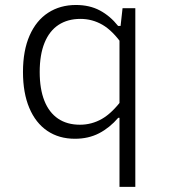

<svg xmlns="http://www.w3.org/2000/svg" viewBox="-20 -532 660 752"><path d="M450 -410 460 -500H510V200H448V-410ZM277.5 -512.5Q331 -512.5 371.2 -491Q411.5 -469.5 442.5 -430.5H460V-356.5Q421.5 -411.5 381.5 -434.8Q341.5 -458 295 -458Q245 -458 209.2 -434.5Q173.5 -411 154.5 -364.5Q135.5 -318 135.5 -250Q135.5 -183.5 153.8 -137.5Q172 -91.5 207.2 -67.5Q242.5 -43.5 293 -43.5Q339 -43.5 379 -66.2Q419 -89 460 -144V-70.5H443Q409.5 -31.5 368 -10Q326.5 11.5 273.5 11.5Q211 11.5 165.2 -19.5Q119.5 -50.5 94.8 -109.2Q70 -168 70 -250Q70 -334 96 -393Q122 -452 168.8 -482.2Q215.5 -512.5 277.5 -512.5Z"/></svg>

Font: Monaspace Neon Var ExtraLight
Style: Regular
Weight: 200
Designer: Riley Cran and the Lettermatic Team
Version: Version 1.200 (Monaspace Neon Var)